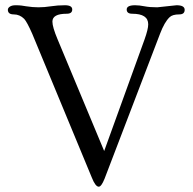

<svg xmlns="http://www.w3.org/2000/svg" viewBox="-20 -682 730 728"><path d="M649.4 -662.1Q680.2 -662.1 680.2 -644.8Q680.2 -627.4 659.7 -627.4Q633.8 -627.4 623 -616.7Q603.5 -598.1 586.9 -554.2L376.5 -4.4Q364.3 25.9 354.5 25.9Q341.8 25.9 328.1 -8.8L102.1 -554.2Q82.5 -598.6 71.8 -610.4Q54.7 -627.4 32.2 -627.4Q9.8 -627.4 9.8 -645Q9.8 -651.9 17.6 -657Q25.4 -662.1 39.1 -662.1Q52.7 -662.1 61.5 -660.9Q70.3 -659.7 79.1 -658.2Q103.5 -654.3 126 -654.3Q148.4 -654.3 173.3 -658.2Q198.2 -662.1 226.1 -662.1Q253.9 -662.1 253.9 -646Q253.9 -629.9 232.9 -629.9Q178.7 -629.9 178.7 -600.1Q178.7 -579.6 198.2 -533.2L375 -109.4L527.8 -531.7Q542 -571.3 542 -589.8Q542 -629.9 481.4 -629.9Q460.4 -629.9 460.4 -646Q460.4 -662.1 492.2 -662.1Q507.8 -662.1 527.6 -658.2Q547.4 -654.3 576.2 -654.3Z"/></svg>

Font: Ovo
Style: Regular
Weight: 400
Designer: Nicole Fally
Foundry: Sorkin Type Co.
Version: Version 1.001